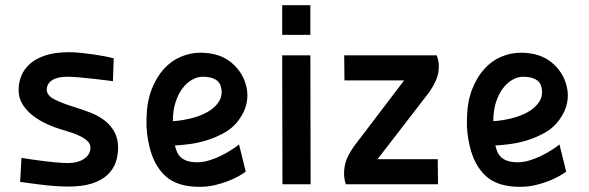

<svg xmlns="http://www.w3.org/2000/svg" viewBox="-20 -713 2280 743"><path d="M417 -399Q384 -403 351 -407Q323 -410 293 -413Q263 -416 240 -416Q202 -416 181.5 -402.5Q161 -389 161 -366Q161 -344 189.5 -329Q218 -314 267 -299Q300 -289 330.5 -277Q361 -265 384.5 -247Q408 -229 422.5 -203Q437 -177 437 -141Q437 -111 427.5 -84Q418 -57 395.5 -36Q373 -15 336 -3Q299 9 243 9Q218 9 186.5 6.5Q155 4 126 0Q93 -4 58 -9L63 -102Q99 -96 132 -92Q161 -88 191.5 -85Q222 -82 243 -82Q281 -82 305.5 -98.5Q330 -115 330 -141Q330 -155 320.5 -165Q311 -175 295.5 -183.5Q280 -192 259 -199Q238 -206 214 -213Q190 -220 161.5 -233Q133 -246 108.5 -264.5Q84 -283 68 -308Q52 -333 52 -365Q52 -394 63 -420.5Q74 -447 97 -467Q120 -487 157 -499Q194 -511 247 -511Q268 -511 292.5 -508.5Q317 -506 341 -502.5Q365 -499 386 -495Q407 -491 420 -487Z M931 -49Q921 -41 903 -31Q885 -21 862 -12Q839 -3 811 3.5Q783 10 752 10Q666 10 620.5 -31.5Q575 -73 558 -147Q545 -199 547 -254Q548 -318 566.5 -366Q585 -414 614 -446Q643 -478 680 -493.5Q717 -509 755 -509Q829 -509 874.5 -471.5Q920 -434 933 -379Q941 -347 934.5 -314.5Q928 -282 905 -250Q884 -220 851 -201Q818 -182 783 -171Q748 -160 714 -155.5Q680 -151 657 -150Q660 -137 665 -125Q670 -113 680 -104Q690 -95 705.5 -90Q721 -85 744 -85Q765 -85 788.5 -92Q812 -99 833.5 -109.5Q855 -120 874 -132Q893 -144 905 -154ZM764 -416Q744 -416 723.5 -404.5Q703 -393 686.5 -371.5Q670 -350 659.5 -318Q649 -286 649 -244Q681 -246 717 -254.5Q753 -263 782 -279Q811 -295 827 -319.5Q843 -344 835 -377Q831 -396 812.5 -406Q794 -416 764 -416Z M1072 -499H1181L1182 0H1073ZM1072 -693H1181V-578H1072Z M1312 -499H1670Q1682 -469 1676.5 -434Q1671 -399 1640 -355L1441 -97H1674L1675 0H1318Q1307 -34 1314 -70.5Q1321 -107 1350 -147L1544 -402H1313Z M2171 -49Q2161 -41 2143 -31Q2125 -21 2102 -12Q2079 -3 2051 3.5Q2023 10 1992 10Q1906 10 1860.5 -31.5Q1815 -73 1798 -147Q1785 -199 1787 -254Q1788 -318 1806.5 -366Q1825 -414 1854 -446Q1883 -478 1920 -493.5Q1957 -509 1995 -509Q2069 -509 2114.5 -471.5Q2160 -434 2173 -379Q2181 -347 2174.5 -314.5Q2168 -282 2145 -250Q2124 -220 2091 -201Q2058 -182 2023 -171Q1988 -160 1954 -155.5Q1920 -151 1897 -150Q1900 -137 1905 -125Q1910 -113 1920 -104Q1930 -95 1945.5 -90Q1961 -85 1984 -85Q2005 -85 2028.5 -92Q2052 -99 2073.5 -109.5Q2095 -120 2114 -132Q2133 -144 2145 -154ZM2004 -416Q1984 -416 1963.5 -404.5Q1943 -393 1926.5 -371.5Q1910 -350 1899.5 -318Q1889 -286 1889 -244Q1921 -246 1957 -254.5Q1993 -263 2022 -279Q2051 -295 2067 -319.5Q2083 -344 2075 -377Q2071 -396 2052.5 -406Q2034 -416 2004 -416Z"/></svg>

Font: Panefresco 750wt
Style: Regular
Weight: 750
Foundry: Campivisivi & Chank Co
Version: Version 1.000